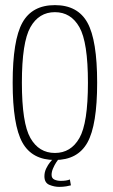

<svg xmlns="http://www.w3.org/2000/svg" viewBox="-20 -621 443 750"><path d="M194.5 4Q105.5 4 67.5 -64.2Q29.5 -132.5 29.5 -298Q29.5 -464 67.5 -532.5Q105.5 -601 194.5 -601Q283.5 -601 321.5 -532.5Q359.5 -464 359.5 -298Q359.5 -132.5 321.5 -64.2Q283.5 4 194.5 4ZM194.5 -23.5Q257 -23.5 290.2 -81.8Q323.5 -140 323.5 -298Q323.5 -456 290.2 -514.8Q257 -573.5 194.5 -573.5Q132 -573.5 98.8 -514.8Q65.5 -456 65.5 -298Q65.5 -140 98.8 -81.8Q132 -23.5 194.5 -23.5ZM211.5 109Q192 109 172.8 101Q153.5 93 153.5 67.5Q153.5 51.5 160.5 37Q167.5 22.5 175.5 12.8Q183.5 3 186 1.5H208Q206 3.5 199.5 13.5Q193 23.5 187.2 36.8Q181.5 50 181.5 62Q181.5 75.5 192.5 80.5Q203.5 85.5 217.5 85.5Q240 85.5 253 80L257 103Q252.5 104.5 239.2 106.8Q226 109 211.5 109Z"/></svg>

Font: Anybody ExtraLight
Style: Regular
Weight: 200
Designer: Tyler Finck
Foundry: Etcetera Type Company
Version: Version 1.010; ttfautohint (v1.8.3) -l 8 -r 50 -G 200 -x 14 